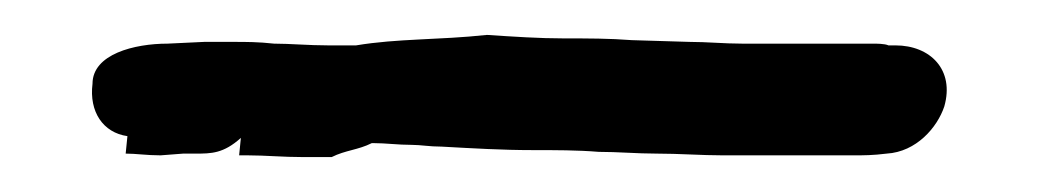

<svg xmlns="http://www.w3.org/2000/svg" viewBox="-20 -14 609 110"><path d="M33 34C31 50 39 62 53 64L52 74C58 74 64 75 72 75L85 74H92C101 74 108 74 118 65L117 75H122C132 75 142 76 154 76H170C178 72 185 72 193 68H194C201 68 208 69 216 69C221 69 226 70 233 70C251 71 268 72 285 72C298 72 311 72 323 73C334 73 345 74 356 74C369 74 382 75 394 75H469C475 75 480 75 488 74C505 73 517 59 521 47C527 26 513 12 493 12H489C487 11 482 11 480 11H405C395 11 385 10 375 10L342 9C329 8 317 8 303 8C289 8 274 7 259 6C231 9 208 8 184 12H168C157 12 146 11 137 11C128 10 121 10 114 10H97L76 11C57 11 33 17 33 34Z"/></svg>

Font: Scribbler
Style: BdIta
Weight: 700
Designer: Mew Too
Foundry: Cannot Into Space Fonts
Version: Version 1.001